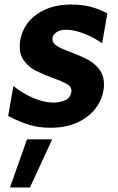

<svg xmlns="http://www.w3.org/2000/svg" viewBox="-20 -552 518 846"><path d="M215 -100Q173 -100 125 -121Q77 -142 39 -173L16 -41Q66 -15 108.5 -2Q151 11 204 11Q296 11 359 -34Q422 -79 436 -154Q438 -164 438 -181Q438 -220 417 -247Q396 -274 366.5 -289.5Q337 -305 292 -322Q249 -338 230 -350Q211 -362 211 -380Q211 -397 227.5 -409Q244 -421 272 -421Q306 -421 351 -403.5Q396 -386 430 -361L453 -493Q413 -514 376.5 -523Q340 -532 292 -532Q204 -532 143 -489.5Q82 -447 69 -374Q67 -364 67 -347Q67 -308 88 -281.5Q109 -255 137.5 -240.5Q166 -226 211 -209Q257 -193 277.5 -180Q298 -167 294 -145Q289 -119 265 -109.5Q241 -100 215 -100ZM210 62H99L24 274H112Z"/></svg>

Font: Geom Bold
Style: Bold Italic
Weight: 700
Italic angle: -10°
Version: Version 1.102